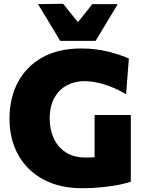

<svg xmlns="http://www.w3.org/2000/svg" viewBox="-20 -986 767 1020"><path d="M418 14Q296 14 209.2 -33.2Q122.5 -80.5 76.5 -163.8Q30.5 -247 30.5 -355.5Q30.5 -465.5 75.2 -549.5Q120 -633.5 205.2 -681Q290.5 -728.5 412 -728.5Q487 -728.5 553.5 -712Q620 -695.5 664.5 -675L650 -485.5Q586 -522.5 529.5 -538.8Q473 -555 429 -555Q378 -555 336 -533Q294 -511 269 -466.5Q244 -422 244 -355Q244 -299 265 -252.2Q286 -205.5 328.8 -177.2Q371.5 -149 437 -149Q461 -149 482.5 -150.5V-375H675V-21.5Q653 -12.5 612.2 -4.5Q571.5 3.5 520.8 8.8Q470 14 418 14ZM299.5 -769Q270 -818.5 240.5 -867.5Q211 -916.5 182 -964L315.5 -966Q335 -941.5 354.5 -917.2Q374 -893 394 -868.5Q413.5 -892.5 432.5 -916.5Q451.5 -940.5 470.5 -964H605.5Q576.5 -916 547.2 -867.2Q518 -818.5 488 -769Z"/></svg>

Font: Commissioner ExtraBold
Style: Regular
Weight: 800
Designer: Kostas Bartsokas
Foundry: Kostas Bartsokas
Version: Version 1.000; ttfautohint (v1.8.3)